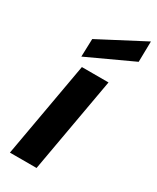

<svg xmlns="http://www.w3.org/2000/svg" viewBox="-195 -816 715 874"><g transform="rotate(30 162.0 -379.5)"><path d="M21 0 110 -501H250L161 0ZM84 -541 87 -635 324 -759 322 -651Z"/></g></svg>

Font: DM Sans 17pt ExtraBold
Style: Italic
Weight: 800
Italic angle: -10°
Version: Version 4.004;gftools[0.9.30]